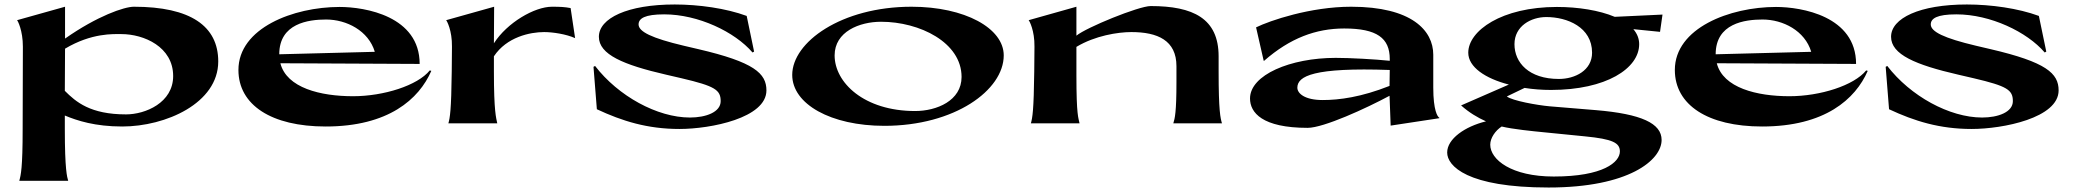

<svg xmlns="http://www.w3.org/2000/svg" viewBox="-20 -550 9258 856"><path d="M66 256H284C279 239 269 207 269 25V-35C324 -12 404 14 525 14C719 14 953 -90 953 -276C953 -434 829 -520 577 -520C534 -520 414 -479 270 -378V-520L56 -460C59 -458 82 -414 82 -342L81 25C81 199 73 231 66 256ZM269 -145 270 -333C389 -404 486 -398 521 -398C622 -398 752 -341 752 -211C752 -92 628 -40 542 -40C383 -40 319 -95 269 -145Z M1434 -463C1525 -463 1623 -413 1651 -319L1225 -308C1225 -446 1355 -463 1434 -463ZM1043 -238C1043 -82 1190 14 1432 14C1712 14 1848 -108 1903 -234L1896 -236C1842 -169 1691 -121 1554 -121C1409 -121 1258 -158 1230 -268L1851 -265C1851 -478 1608 -519 1494 -519C1288 -519 1043 -425 1043 -238Z M1979 0H2197C2192 -25 2182 -51 2182 -231V-299C2239 -385 2343 -407 2406 -407C2444 -407 2504 -398 2544 -380L2524 -514C2498 -519 2477 -520 2441 -520C2363 -520 2241 -449 2182 -357L2183 -520L1969 -460C1972 -458 1996 -414 1995 -342L1994 -231C1992 -57 1986 -25 1979 0Z M3009 25C3149 25 3397 -24 3397 -147C3397 -223 3342 -273 3093 -331L3029 -346C2885 -380 2827 -409 2827 -441C2827 -468 2855 -486 2941 -486C3093 -486 3256 -408 3335 -316L3342 -320L3309 -479C3217 -513 3095 -530 2988 -530C2778 -530 2650 -469 2650 -386C2650 -307 2759 -261 2950 -217L3019 -201C3168 -166 3193 -149 3193 -99C3193 -50 3127 -26 3056 -26C2910 -26 2736 -122 2633 -256L2626 -252L2641 -63C2754 -10 2867 25 3009 25Z M3923 11C4236 11 4455 -148 4455 -303C4455 -424 4282 -520 4044 -520C3731 -520 3512 -362 3512 -216C3512 -86 3684 11 3923 11ZM4060 -55C3832 -55 3701 -182 3701 -303C3701 -409 3812 -453 3908 -453C4080 -453 4267 -361 4267 -207C4267 -101 4156 -55 4060 -55Z M4576 0H4793C4788 -25 4779 -34 4779 -214V-341C4862 -391 4964 -407 5024 -407C5141 -407 5225 -370 5225 -255V-184C5225 -50 5218 -22 5211 0H5428C5421 -23 5413 -56 5413 -231V-299C5413 -468 5299 -523 5110 -523C5057 -523 4822 -427 4779 -391V-520L4566 -460C4569 -458 4593 -414 4592 -342L4591 -231C4589 -57 4583 -25 4576 0Z M6180 10 6397 -23V-25C6389 -29 6370 -58 6370 -159V-306C6370 -414 6274 -520 6004 -520C5822 -520 5641 -458 5580 -428L5614 -279H5616C5731 -380 5847 -423 5973 -423C6119 -423 6176 -380 6176 -287V-279C6109 -286 5998 -292 5935 -292C5733 -292 5553 -216 5553 -111C5553 -48 5607 20 5810 20C5881 20 6071 -67 6175 -123C6176 -82 6179 -36 6180 10ZM5764 -159C5764 -211 5837 -250 6176 -238L6175 -167C6049 -117 5951 -104 5877 -104C5796 -104 5764 -134 5764 -159Z M6895 -149C7141 -149 7288 -245 7288 -353C7288 -378 7279 -400 7262 -420L7381 -408L7392 -485L7179 -475C7110 -504 7016 -519 6921 -519C6675 -519 6526 -413 6526 -315C6526 -251 6602 -200 6707 -173L6494 -80C6530 -48 6567 -26 6605 -9C6511 14 6432 69 6432 130C6432 190 6521 286 6884 286C7242 286 7388 164 7388 74C7388 0 7298 -42 7095 -59L6889 -76C6833 -81 6722 -101 6698 -120L6777 -158C6815 -152 6855 -149 6895 -149ZM6930 -198C6796 -198 6732 -271 6732 -353C6732 -434 6806 -474 6874 -474C6967 -474 7078 -429 7078 -315C7078 -236 7002 -198 6930 -198ZM6624 95C6624 65 6647 32 6675 14C6724 26 6814 35 6866 40L7047 58C7170 70 7202 87 7202 125C7202 173 7128 237 6907 237C6719 237 6624 162 6624 95Z M7838 -463C7929 -463 8027 -413 8055 -319L7629 -308C7629 -446 7759 -463 7838 -463ZM7447 -238C7447 -82 7594 14 7836 14C8116 14 8252 -108 8307 -234L8300 -236C8246 -169 8095 -121 7958 -121C7813 -121 7662 -158 7634 -268L8255 -265C8255 -478 8012 -519 7898 -519C7692 -519 7447 -425 7447 -238Z M8770 25C8910 25 9158 -24 9158 -147C9158 -223 9103 -273 8854 -331L8790 -346C8646 -380 8588 -409 8588 -441C8588 -468 8616 -486 8702 -486C8854 -486 9017 -408 9096 -316L9103 -320L9070 -479C8978 -513 8856 -530 8749 -530C8539 -530 8411 -469 8411 -386C8411 -307 8520 -261 8711 -217L8780 -201C8929 -166 8954 -149 8954 -99C8954 -50 8888 -26 8817 -26C8671 -26 8497 -122 8394 -256L8387 -252L8402 -63C8515 -10 8628 25 8770 25Z"/></svg>

Font: Coconat
Style: Bold
Weight: 900
Width: 8
Designer: Sara Lavazza
Foundry: Collletttivo
Version: Version 1.000;Glyphs 3.2 (3217)